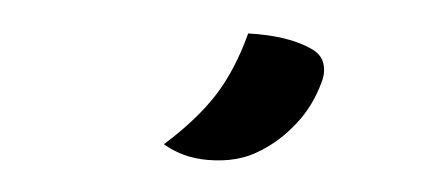

<svg xmlns="http://www.w3.org/2000/svg" viewBox="-29 -859 658 292"><g transform="rotate(5 300.0 -713.5)"><path d="M340 -812Q403 -814 440 -796Q454 -789 458 -776Q462 -763 458 -749Q448 -711 425 -682Q402 -653 374 -636Q342 -615 295 -615Q257 -615 227 -633Q274 -675 299.5 -715Q325 -755 340 -812Z"/></g></svg>

Font: Recursive Mn Csl St
Style: Bold
Weight: 700
Monospace: yes
Version: Version 1.079;hotconv 1.0.112;makeotfexe 2.5.65598; ttfautoh